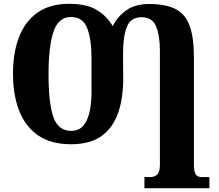

<svg xmlns="http://www.w3.org/2000/svg" viewBox="-20 -745 1148 1005"><path d="M736 240V182H765Q788 182 802.5 169Q817 156 817 118V-479Q817 -559 797 -607Q777 -655 721 -655Q663 -655 643 -602Q623 -549 624 -455L625 -342Q626 -235 599 -156Q572 -77 512 -33.5Q452 10 352 10Q247 10 180 -36Q113 -82 80.5 -165Q48 -248 48 -359Q48 -470 80 -552Q112 -634 177 -679.5Q242 -725 341 -725Q436 -725 489.5 -691Q543 -657 570 -608Q593 -656 639.5 -690Q686 -724 761 -724Q845 -724 896.5 -699Q948 -674 971.5 -613Q995 -552 995 -444V113Q995 153 1004 167.5Q1013 182 1038 182H1076V240ZM352 -60Q392 -60 415 -86Q438 -112 448.5 -158Q459 -204 459 -263V-440Q459 -539 436.5 -597.5Q414 -656 351 -656Q285 -656 259.5 -577.5Q234 -499 234 -358Q234 -204 259.5 -132Q285 -60 352 -60Z"/></svg>

Font: Noto Serif Condensed Black
Style: Regular
Weight: 900
Width: 3
Designer: Monotype Design Team
Foundry: Monotype Imaging Inc.
Version: Version 2.015; ttfautohint (v1.8.4.7-5d5b)